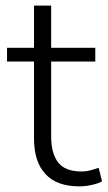

<svg xmlns="http://www.w3.org/2000/svg" viewBox="-20 -655 383 683"><path d="M263 8Q182 8 141.5 -36Q101 -80 101 -162V-436H5V-485H101V-635H162V-485H319V-436H162V-170Q162 -109 187 -77Q212 -45 270 -45Q287 -45 303 -49.5Q319 -54 331 -58L343 -10Q332 -3 308 2.5Q284 8 263 8Z"/></svg>

Font: Nunito Sans 12pt ExtraLight 12pt Light
Style: Regular
Weight: 300
Version: Version 3.101;gftools[0.9.27]